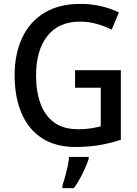

<svg xmlns="http://www.w3.org/2000/svg" viewBox="-20 -744 705 985"><path d="M365 -384H600V-27Q546 -9 489.5 0.5Q433 10 367 10Q265 10 195.5 -35Q126 -80 90.5 -163Q55 -246 55 -358Q55 -468 94 -550.5Q133 -633 208 -678.5Q283 -724 392 -724Q447 -724 497.5 -712.5Q548 -701 590 -680L553 -592Q517 -610 475.5 -621.5Q434 -633 390 -633Q281 -633 223 -559.5Q165 -486 165 -356Q165 -275 187.5 -213Q210 -151 257.5 -116Q305 -81 382 -81Q418 -81 446 -85.5Q474 -90 497 -96V-294H365ZM435 71Q425 103 404 145.5Q383 188 359 221H300V209Q306 191 313.5 164.5Q321 138 327 110Q333 82 334 61H435Z"/></svg>

Font: Noto Sans Georgian SemiCondensed Medium
Style: Regular
Weight: 500
Width: 4
Designer: Monotype Design Team, Akaki Razmadze
Foundry: Google LLC
Version: Version 2.005; ttfautohint (v1.8.4.7-5d5b)